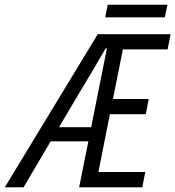

<svg xmlns="http://www.w3.org/2000/svg" viewBox="-82 -803 751 823"><path d="M-61.6 0 336.9 -656.3H649.2L636.4 -591.2H444.7L402.1 -378.6H555.6L542.8 -313.5H389L339.8 -65.7H540.6L527.9 0H257.3L376.3 -595.6H371Q339.5 -541.2 307.5 -487.5Q275.4 -433.8 242.8 -379.5L18.9 0ZM108.3 -197.1 120.9 -257.7H345.3L333.3 -197.1ZM368.8 -728.6 379.9 -782.6H635.7L624.5 -728.6Z"/></svg>

Font: SourceCodeVF
Style: Italic
Weight: 200
Italic angle: -11°
Monospace: yes
Designer: Paul D. Hunt, Teo Tuominen
Foundry: Adobe
Version: Version 1.026;hotconv 1.1.0;makeotfexe 2.6.0